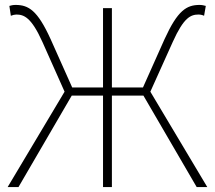

<svg xmlns="http://www.w3.org/2000/svg" viewBox="-20 -759 872 779"><path d="M11 0H55L271 -371H398V0H434V-371H562L778 0H821L590 -387L681 -589C726 -689 754 -700 786 -700C793 -700 802 -698 808 -695L815 -735C808 -737 799 -739 790 -739C737 -739 701 -717 648 -601L560 -404H434V-726H398V-404H273L185 -601C132 -717 96 -739 43 -739C33 -739 24 -737 18 -735L24 -695C31 -698 40 -700 46 -700C77 -700 107 -689 152 -589L242 -387Z"/></svg>

Font: Noto Sans JP Thin
Style: Regular
Weight: 100
Designer: Ryoko NISHIZUKA 西塚涼子 (kana, bopomofo & ideographs); Paul D. Hunt (Latin, Greek & Cyrillic); Sandoll Communications 산돌커뮤니
Foundry: Adobe
Version: Version 2.004;hotconv 1.0.118;makeotfexe 2.5.65603